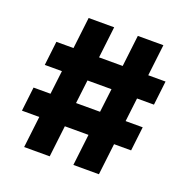

<svg xmlns="http://www.w3.org/2000/svg" viewBox="-121 -782 874 895"><g transform="rotate(20 316.0 -334.0)"><path d="M92.3 0 110.7 -155.8H24.7L38.7 -275.4H122.8L136.8 -392.6H51.8L65.8 -512.2H150.7L169.1 -668H295.8L277.4 -512.2H394.7L413.1 -668H539.9L521.5 -512.2H607.3L593.3 -392.6H509.4L495.4 -275.4H580.2L566.2 -155.8H481.6L463.2 0H336.4L354.8 -155.8H237.5L219.1 0ZM249.5 -275.4H368.6L382.7 -392.6H263.6Z"/></g></svg>

Font: Atkinson Hyperlegible Mono ExtraLight
Style: Regular
Weight: 200
Monospace: yes
Designer: Elliott Scott, Megan Eiswerth, Linus Boman, Theodore Petrosky, Letters from Sweden
Foundry: Applied Design Works, Letters from Sweden
Version: Version 2.001